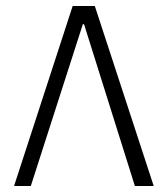

<svg xmlns="http://www.w3.org/2000/svg" viewBox="-20 -622 560 642"><path d="M27 0H83L257 -541H261L431 0H494L297 -602H223Z"/></svg>

Font: IBM Plex Arabic Light
Style: Regular
Weight: 300
Designer: Mike Abbink, Paul van der Laan, Pieter van Rosmalen, Wael Morcos, Khajak Apelian
Foundry: Bold Monday
Version: Version 1.0